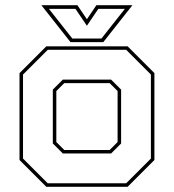

<svg xmlns="http://www.w3.org/2000/svg" viewBox="-20 -718 668 738"><path d="M158 0 55 -103V-437L158 -540H470.5L573.5 -437V-103L470.5 0ZM163.5 -13.5H465L560 -108.5V-431.5L465 -526.5H163.5L68.5 -431.5V-108.5ZM221.5 -128 183 -166.5V-373.5L221.5 -412H407L445.5 -373.5V-166.5L407 -128ZM227 -141.5H401.5L432 -172V-368L401.5 -398.5H227L196.5 -368V-172ZM251 -556 139 -698H277.5L314 -644L350.5 -698H489L377 -556ZM258 -570H370L460 -684H358L314 -619L270 -684H168Z"/></svg>

Font: Tourney Thin Thin
Style: Regular
Weight: 250
Version: Version 1.015